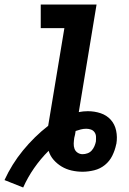

<svg xmlns="http://www.w3.org/2000/svg" viewBox="-51 -755 571 853"><path d="M52 78 -31 45Q-15 10 5.5 -23Q26 -56 51 -86.5Q76 -117 104 -144.5Q132 -172 163 -196L235 -630H130V-735H378L299 -257Q309 -259 319 -260Q329 -261 339 -261Q369 -261 396 -252Q423 -243 441 -223Q459 -203 465 -174.5Q471 -146 466 -116L465 -113Q460 -88 448 -63.5Q436 -39 415 -22Q394 -5 367.5 1.5Q341 8 316 8Q291 8 267 2.5Q243 -3 223 -15Q203 -27 187.5 -44.5Q172 -62 165 -85Q129 -49 100.5 -8Q72 33 52 78ZM316 -70Q327 -70 338 -74Q349 -78 356.5 -86.5Q364 -95 368.5 -105.5Q373 -116 375 -126Q376 -137 375.5 -148Q375 -159 369 -167.5Q363 -176 353 -179.5Q343 -183 332 -183Q320 -183 308 -180Q296 -177 285 -173Q284 -165 282.5 -157.5Q281 -150 279 -143Q277 -130 276.5 -117.5Q276 -105 280 -94Q284 -83 294 -76.5Q304 -70 316 -70Z"/></svg>

Font: Iosevka Curly Extrabold
Style: Italic
Weight: 800
Italic angle: -9°
Monospace: yes
Designer: Belleve Invis
Foundry: Belleve Invis
Version: Version 22.1.2; ttfautohint (v1.8.4)